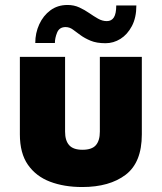

<svg xmlns="http://www.w3.org/2000/svg" viewBox="-20 -738 651 773"><path d="M311 15Q238 15 181.5 -6.5Q125 -28 92.5 -74.5Q60 -121 60 -197V-509H242V-208Q242 -172 258.5 -153.5Q275 -135 312 -135Q350 -135 366 -153.5Q382 -172 382 -208V-509H551V-197Q551 -84 486 -34.5Q421 15 311 15ZM201 -565H122Q122 -605 138 -640Q154 -675 183 -696.5Q212 -718 252 -718Q278 -718 299.5 -708Q321 -698 339 -685.5Q357 -673 374.5 -663Q392 -653 410 -653Q429 -653 438.5 -668Q448 -683 448 -716H529Q529 -667 511 -633Q493 -599 465 -581.5Q437 -564 405 -564Q369 -564 345 -574Q321 -584 304 -596.5Q287 -609 273.5 -619Q260 -629 244 -629Q219 -629 210 -607Q201 -585 201 -565Z"/></svg>

Font: Maven Pro Black
Style: Regular
Weight: 900
Designer: Joe Prince
Foundry: Joe Prince
Version: Version 2.103